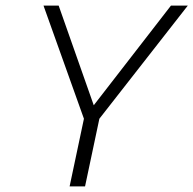

<svg xmlns="http://www.w3.org/2000/svg" viewBox="-20 -664 689 684"><path d="M228 0 279 -241 135 -644H189L314 -289L589 -644H649L334 -241L283 0Z"/></svg>

Font: Kanit ExtraLight
Style: Italic
Weight: 275
Italic angle: -12°
Designer: Katatrad Team
Foundry: CadsonDemak
Version: Version 2.000; ttfautohint (v1.8.3)